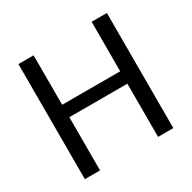

<svg xmlns="http://www.w3.org/2000/svg" viewBox="-157 -869 1028 1027"><g transform="rotate(-30 356.5 -355.5)"><path d="M628.9 -710.9H534.7V-405.3H176.3V-710.9H82.5V0H176.3V-328.6H534.7V0H628.9Z"/></g></svg>

Font: Roboto
Style: Regular
Weight: 400
Designer: Google
Version: Version 2.137; 2017